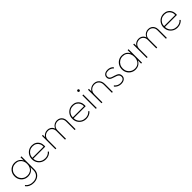

<svg xmlns="http://www.w3.org/2000/svg" viewBox="496 -2533 4632 4632"><g transform="rotate(-45 2812.0 -217.0)"><path d="M269 206Q203 206 149 181Q95 156 62 109L81 90Q108 129 157 153Q206 177 270 177Q366 177 422.5 124.5Q479 72 479 -17V-134L488 -242L479 -347V-460H510V-17Q510 50 480 100Q450 150 395.5 178Q341 206 269 206ZM284 0Q217 0 164.5 -30.5Q112 -61 81.5 -114Q51 -167 51 -235Q51 -302 81 -355Q111 -408 163.5 -439Q216 -470 282 -470Q335 -470 378.5 -450.5Q422 -431 451.5 -395Q481 -359 492 -309V-160Q480 -111 450.5 -75Q421 -39 378.5 -19.5Q336 0 284 0ZM288 -29Q345 -29 388.5 -54.5Q432 -80 456 -126.5Q480 -173 480 -235Q480 -296 455.5 -342Q431 -388 387.5 -414.5Q344 -441 286 -441Q227 -441 181 -414.5Q135 -388 109 -342Q83 -296 83 -236Q83 -176 109.5 -129Q136 -82 182 -55.5Q228 -29 288 -29Z M880 10Q811 10 756.5 -21.5Q702 -53 670.5 -107.5Q639 -162 639 -231Q639 -299 669.5 -353Q700 -407 753.5 -438.5Q807 -470 874 -470Q936 -470 983.5 -442.5Q1031 -415 1058 -366Q1085 -317 1085 -253Q1085 -249 1084.5 -240.5Q1084 -232 1082 -219H661V-248H1062L1053 -241Q1057 -300 1035 -345Q1013 -390 971.5 -415.5Q930 -441 873 -441Q813 -441 767.5 -414.5Q722 -388 696.5 -341.5Q671 -295 671 -233Q671 -169 697.5 -121Q724 -73 772 -46Q820 -19 884 -19Q932 -19 972.5 -37Q1013 -55 1041 -91L1062 -70Q1031 -33 983.5 -11.5Q936 10 880 10Z M1211 0V-460H1242V0ZM1539 0V-290Q1539 -358 1499 -400Q1459 -442 1396 -442Q1354 -442 1319 -423Q1284 -404 1263 -370.5Q1242 -337 1242 -292L1221 -293Q1221 -346 1244.5 -386Q1268 -426 1308.5 -448Q1349 -470 1399 -470Q1448 -470 1486.5 -448Q1525 -426 1547.5 -386Q1570 -346 1570 -292V0ZM1867 0V-290Q1867 -358 1827 -400Q1787 -442 1724 -442Q1682 -442 1647 -423Q1612 -404 1591 -370.5Q1570 -337 1570 -292L1549 -293Q1549 -347 1573 -386.5Q1597 -426 1637.5 -448Q1678 -470 1727 -470Q1776 -470 1814.5 -448Q1853 -426 1875.5 -385.5Q1898 -345 1898 -291V0Z M2259 10Q2190 10 2135.5 -21.5Q2081 -53 2049.5 -107.5Q2018 -162 2018 -231Q2018 -299 2048.5 -353Q2079 -407 2132.5 -438.5Q2186 -470 2253 -470Q2315 -470 2362.5 -442.5Q2410 -415 2437 -366Q2464 -317 2464 -253Q2464 -249 2463.5 -240.5Q2463 -232 2461 -219H2040V-248H2441L2432 -241Q2436 -300 2414 -345Q2392 -390 2350.5 -415.5Q2309 -441 2252 -441Q2192 -441 2146.5 -414.5Q2101 -388 2075.5 -341.5Q2050 -295 2050 -233Q2050 -169 2076.5 -121Q2103 -73 2151 -46Q2199 -19 2263 -19Q2311 -19 2351.5 -37Q2392 -55 2420 -91L2441 -70Q2410 -33 2362.5 -11.5Q2315 10 2259 10Z M2590 0V-460H2621V0ZM2605 -575Q2592 -575 2583 -585Q2574 -595 2574 -608Q2574 -622 2583 -631Q2592 -640 2605 -640Q2619 -640 2628.5 -631Q2638 -622 2638 -608Q2638 -595 2628.5 -585Q2619 -575 2605 -575Z M3138 0V-275Q3138 -350 3095 -396Q3052 -442 2980 -442Q2931 -442 2893.5 -420.5Q2856 -399 2834.5 -362Q2813 -325 2813 -276L2792 -288Q2792 -340 2817.5 -381Q2843 -422 2886.5 -446Q2930 -470 2985 -470Q3040 -470 3081.5 -445Q3123 -420 3146 -376Q3169 -332 3169 -275V0ZM2782 0V-460H2813V0Z M3451 10Q3414 10 3381.5 -0.5Q3349 -11 3323 -29.5Q3297 -48 3277 -72L3298 -94Q3328 -55 3367 -36.5Q3406 -18 3452 -18Q3509 -18 3543 -42.5Q3577 -67 3577 -110Q3577 -148 3557.5 -170Q3538 -192 3507 -204Q3476 -216 3441.5 -226Q3407 -236 3376 -249.5Q3345 -263 3325.5 -287.5Q3306 -312 3306 -354Q3306 -388 3324 -414Q3342 -440 3375 -455Q3408 -470 3453 -470Q3502 -470 3543 -452.5Q3584 -435 3607 -402L3586 -381Q3566 -409 3530 -425.5Q3494 -442 3450 -442Q3394 -442 3365 -417Q3336 -392 3336 -355Q3336 -320 3355.5 -300Q3375 -280 3406 -269Q3437 -258 3471.5 -248.5Q3506 -239 3537 -224.5Q3568 -210 3587.5 -184.5Q3607 -159 3607 -114Q3607 -57 3564.5 -23.5Q3522 10 3451 10Z M3943 10Q3875 10 3821.5 -21.5Q3768 -53 3737 -107Q3706 -161 3706 -229Q3706 -297 3737 -351.5Q3768 -406 3821 -438Q3874 -470 3941 -470Q3994 -470 4036.5 -450.5Q4079 -431 4107.5 -395Q4136 -359 4147 -309V-152Q4135 -102 4106.5 -65.5Q4078 -29 4036.5 -9.5Q3995 10 3943 10ZM3947 -19Q4033 -19 4084 -76.5Q4135 -134 4135 -229Q4135 -293 4111.5 -340.5Q4088 -388 4045 -414.5Q4002 -441 3945 -441Q3885 -441 3838.5 -413.5Q3792 -386 3765 -338.5Q3738 -291 3738 -230Q3738 -169 3765 -121.5Q3792 -74 3839.5 -46.5Q3887 -19 3947 -19ZM4134 0V-123L4143 -237L4134 -348V-460H4165V0Z M4325 0V-460H4356V0ZM4653 0V-290Q4653 -358 4613 -400Q4573 -442 4510 -442Q4468 -442 4433 -423Q4398 -404 4377 -370.5Q4356 -337 4356 -292L4335 -293Q4335 -346 4358.5 -386Q4382 -426 4422.5 -448Q4463 -470 4513 -470Q4562 -470 4600.5 -448Q4639 -426 4661.5 -386Q4684 -346 4684 -292V0ZM4981 0V-290Q4981 -358 4941 -400Q4901 -442 4838 -442Q4796 -442 4761 -423Q4726 -404 4705 -370.5Q4684 -337 4684 -292L4663 -293Q4663 -347 4687 -386.5Q4711 -426 4751.5 -448Q4792 -470 4841 -470Q4890 -470 4928.5 -448Q4967 -426 4989.5 -385.5Q5012 -345 5012 -291V0Z M5373 10Q5304 10 5249.5 -21.5Q5195 -53 5163.5 -107.5Q5132 -162 5132 -231Q5132 -299 5162.5 -353Q5193 -407 5246.5 -438.5Q5300 -470 5367 -470Q5429 -470 5476.5 -442.5Q5524 -415 5551 -366Q5578 -317 5578 -253Q5578 -249 5577.5 -240.5Q5577 -232 5575 -219H5154V-248H5555L5546 -241Q5550 -300 5528 -345Q5506 -390 5464.5 -415.5Q5423 -441 5366 -441Q5306 -441 5260.5 -414.5Q5215 -388 5189.5 -341.5Q5164 -295 5164 -233Q5164 -169 5190.5 -121Q5217 -73 5265 -46Q5313 -19 5377 -19Q5425 -19 5465.5 -37Q5506 -55 5534 -91L5555 -70Q5524 -33 5476.5 -11.5Q5429 10 5373 10Z"/></g></svg>

Font: Outfit Thin
Style: Regular
Weight: 100
Designer: Rodrigo Fuenzalida
Foundry: fragTYPE
Version: Version 1.100;gftools[0.9.27]